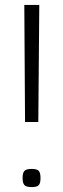

<svg xmlns="http://www.w3.org/2000/svg" viewBox="-20 -760 257 782"><path d="M82 -263 79 -740H140L136 -263ZM72 -35Q72 -56 79.5 -64Q87 -72 109 -72Q131 -72 138 -64Q145 -56 145 -35Q145 -14 138 -6Q131 2 109 2Q87 2 79.5 -6Q72 -14 72 -35Z"/></svg>

Font: Georama ExtraCondensed Thin Light
Style: Regular
Weight: 300
Version: Version 1.001